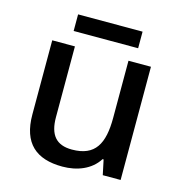

<svg xmlns="http://www.w3.org/2000/svg" viewBox="-104 -779 835 883"><g transform="rotate(15 313.5 -337.5)"><path d="M467 -685H160V-606H467ZM546 -539H439V-267C439 -144 404 -77 293 -77C218 -77 184 -118 184 -202V-539H76V-186C76 -49 146 10 271 10C340 10 406 -15 441 -71H446L461 0H546Z"/></g></svg>

Font: Noto Sans Georgian Medium
Style: Regular
Weight: 500
Designer: Monotype Design Team, Akaki Razmadze
Foundry: Google LLC
Version: Version 2.005